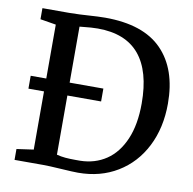

<svg xmlns="http://www.w3.org/2000/svg" viewBox="-83 -834 928 925"><g transform="rotate(10 381.0 -371.0)"><path d="M128.9 -412.6V-676.3L51.8 -689V-743.2H182.1Q206.5 -743.2 233.6 -744.6Q260.7 -746.1 269 -746.6Q326.7 -750.5 357.9 -750.5Q544.9 -750.5 636 -657.2Q727.1 -564 727.1 -395Q727.1 -276.4 680.7 -185.1Q634.3 -93.8 550.5 -43Q466.8 7.8 357.9 7.8Q333 7.8 274.4 3.9Q213.9 0 187 0H46.4V-53.2L128.9 -64.9V-349.6H52.7V-412.6ZM408.2 -412.6V-349.6H243.2V-60.1Q263.7 -54.7 285.9 -52.7Q308.1 -50.8 335.9 -50.8H358.4Q430.7 -52.2 485.6 -89.1Q540.5 -126 571.5 -198Q602.5 -270 602.5 -374Q602.5 -531.7 535.2 -612.3Q467.8 -692.9 332 -692.9Q302.2 -692.9 258.3 -688L243.2 -686.5V-412.6Z"/></g></svg>

Font: Merriweather
Style: Regular
Weight: 400
Designer: Eben Sorkin
Foundry: Eben Sorkin
Version: Version 1.584; ttfautohint (v1.6)